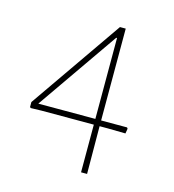

<svg xmlns="http://www.w3.org/2000/svg" viewBox="-83 -576 584 646"><g transform="rotate(15 209.0 -253.0)"><path d="M256.8 -467.8H253.9L58.1 -186H256.8ZM367.2 -165 305.2 -166H276.9L277.8 0H256.8V-166H75.2L37.1 -165L34.2 -168V-185.1L256.8 -505.9H276.9V-186H367.2L370.1 -182.1Z"/></g></svg>

Font: Datalegreya
Style: Thin
Weight: 250
Designer: Figs Lab
Foundry: Figs Lab
Version: Version 1.002;PS 001.002;hotconv 1.0.70;makeotf.lib2.5.58329